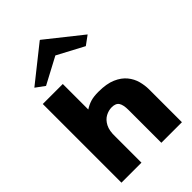

<svg xmlns="http://www.w3.org/2000/svg" viewBox="-288 -1103 1208 1208"><g transform="rotate(-45 316.0 -498.5)"><path d="M44 0V-700H222V-473Q248 -490 275.5 -498.5Q303 -507 346 -507Q418 -507 464 -487Q510 -467 536 -435Q562 -403 572 -365.5Q582 -328 582 -292V0H399V-292Q399 -337 385.5 -358Q372 -379 336 -379Q308 -379 281 -364.5Q254 -350 237 -317.5Q220 -285 222 -230V0ZM139 -766 79 -810 314 -997H318L553 -810L493 -766L316 -860Z"/></g></svg>

Font: Panamera Black
Style: Regular
Weight: 900
Designer: Bastien Sozeau
Foundry: NBR — Bastien Sozeau
Version: Version 3.002; ttfautohint (v1.8.4.7-5d5b);gftools[0.9.33]